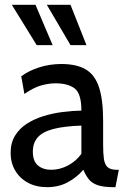

<svg xmlns="http://www.w3.org/2000/svg" viewBox="-20 -765 520 795"><path d="M175 10Q129.5 10 95.5 -8.5Q61.5 -27 42.8 -59Q24 -91 24 -132Q24 -173.5 42.2 -203.2Q60.5 -233 91.2 -252.8Q122 -272.5 160 -284.2Q198 -296 238.8 -301.2Q279.5 -306.5 317 -307Q317 -377 289.5 -398.5Q262 -420 210 -420Q182.5 -420 151.2 -411.5Q120 -403 81 -376L68 -449Q97.5 -471.5 141.5 -485.8Q185.5 -500 234 -500Q296 -500 334 -478.2Q372 -456.5 389.5 -405Q407 -353.5 407 -265V-165Q407 -130 410.2 -107.2Q413.5 -84.5 425.2 -73.2Q437 -62 463 -62H472L458 10H451Q407.5 10 383.8 1.5Q360 -7 347.5 -23Q335 -39 325 -62Q297.5 -30 260 -10Q222.5 10 175 10ZM192 -62Q228 -62 261.8 -80Q295.5 -98 317 -128V-245Q245.5 -242.5 201.2 -231Q157 -219.5 136.5 -196.5Q116 -173.5 116 -137Q116 -97.5 137.2 -79.8Q158.5 -62 192 -62ZM338 -578H272L174 -745H272ZM198 -578H132L29 -745H127Z"/></svg>

Font: Cabin Resolve
Style: Regular-Resolve
Weight: 400
Designer: Pablo Impallari
Foundry: Pablo Impallari. http://www.impallari.com Igino Marini. http://www.ikern.com
Version: Version 3.001